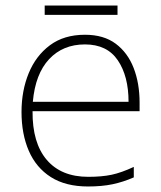

<svg xmlns="http://www.w3.org/2000/svg" viewBox="-20 -666 585 696"><path d="M288 -540Q356 -540 399.5 -507.5Q443 -475 464.5 -419.5Q486 -364 486 -294V-263H98Q97 -148 149.5 -86.5Q202 -25 300 -25Q349 -25 384.5 -32.5Q420 -40 465 -61V-23Q426 -6 387.5 2Q349 10 299 10Q218 10 164.5 -24Q111 -58 84.5 -119Q58 -180 58 -260Q58 -337 84 -400.5Q110 -464 161 -502Q212 -540 288 -540ZM288 -505Q208 -505 158 -451.5Q108 -398 99 -297H446Q446 -390 407 -447.5Q368 -505 288 -505ZM406 -646V-612H142V-646Z"/></svg>

Font: Noto Sans Gujarati UI ExtraLight
Style: Regular
Weight: 200
Designer: Jelle Bosma - Monotype Design Team, Universal Thirst
Foundry: Monotype Imaging Inc.
Version: Version 2.106; ttfautohint (v1.8.4.7-5d5b)